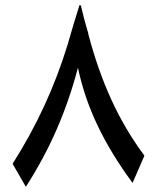

<svg xmlns="http://www.w3.org/2000/svg" viewBox="-20 -717 597 729"><path d="M483.4 -22.5Q402.8 -131.3 351.3 -238.8Q299.8 -346.2 275.9 -460Q243.2 -335 194.1 -223.1Q145 -111.3 78.1 -7.8L27.8 -95.2Q95.7 -201.7 147.9 -314.7Q200.2 -427.7 237.8 -550.8V-549.8Q238.8 -554.7 240.2 -559.6Q241.7 -564.5 243.2 -569.8Q250 -593.8 259.5 -625.5Q269 -657.2 281.7 -697.3L286.6 -696.8L288.1 -692.4Q288.1 -690.9 288.6 -689.5L293.5 -670.4Q295.4 -662.1 297.9 -652.1Q300.3 -642.1 303.2 -632.1Q306.2 -622.1 308.6 -613Q311 -604 313 -597.7Q314.5 -595.2 314.7 -592Q314.9 -588.9 315.4 -587.4Q351.1 -451.2 403.3 -337.4Q455.6 -223.6 528.3 -126Z"/></svg>

Font: XB Khoramshahr
Style: Regular
Weight: 400
Designer: Behnam
Foundry: Irmug
Version: Version 8.005 2009